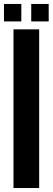

<svg xmlns="http://www.w3.org/2000/svg" viewBox="-25 -948 266 968"><path d="M43 0V-800H172.5V0ZM132.5 -840V-928H220.5V-840ZM-5 -840V-928H82.5V-840Z"/></svg>

Font: Big Shoulders Stencil Display ExtraBold
Style: Regular
Weight: 800
Designer: Patric King
Foundry: XO Type Co
Version: Version 1.000